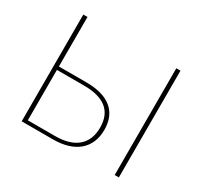

<svg xmlns="http://www.w3.org/2000/svg" viewBox="-145 -899 1154 1095"><g transform="rotate(30 431.5 -351.5)"><path d="M317 -22.5Q415.5 -22.5 466.2 -66.5Q517 -110.5 517 -192Q517 -274 466.8 -314.2Q416.5 -354.5 318 -354.5H139V-22.5ZM318 -377Q430.5 -377 487.5 -329.8Q544.5 -282.5 544.5 -193.5Q544.5 -148 529.5 -112.2Q514.5 -76.5 485.8 -51.5Q457 -26.5 414.5 -13.2Q372 0 317 0H111.5V-703H139V-377ZM751.5 0H724V-703H751.5Z"/></g></svg>

Font: Lato ExtraLight
Style: Regular
Weight: 275
Designer: Lukasz Dziedzic with Adam Twardoch and Botio Nikoltchev
Foundry: tyPoland Lukasz Dziedzic
Version: Version 2.015; 2015-08-06; http://www.latofonts.com/